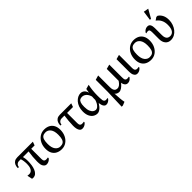

<svg xmlns="http://www.w3.org/2000/svg" viewBox="210 -1944 3429 3429"><g transform="rotate(-45 1924.5 -230.0)"><path d="M70.7 6.2 50.9 -89Q69.6 -87.2 78.1 -86.1Q86.6 -85 93.6 -85Q124.7 -85 144.9 -100.2Q165.1 -115.3 176.3 -139.3Q187.5 -163.4 191.6 -191.1Q195.7 -218.9 195.7 -243.1Q195.7 -282.2 190.2 -319.7Q184.6 -357.2 175.4 -381.1H130Q99.4 -381.1 76.7 -359.3Q54 -337.6 54 -305.5H26Q26 -346.8 39.6 -379.3Q53.1 -411.7 82.7 -430.8Q112.2 -450 157.7 -450H549.6L525 -381.1H439.3V-146.9Q439.3 -132.9 439.8 -119.2Q440.3 -105.4 443.3 -92.4Q447.3 -74.4 460.8 -65.4Q474.2 -56.4 493.2 -56.4Q503.2 -56.4 515.6 -57.8Q527.9 -59.2 540.9 -61.1V-40.7Q526.9 -22.5 509.9 -10.7Q492.9 1.1 475.2 6.5Q457.5 12 438.2 12Q408.9 12 386.7 -11.6Q364.4 -35.3 358.3 -69.3Q355.6 -87 354.2 -106.9Q352.7 -126.8 352.7 -144.9Q352.7 -198.2 358.4 -262.6Q364.1 -327 372.9 -381.1H230.6Q235.6 -362 240 -334.8Q244.5 -307.7 244.5 -265.4Q244.5 -217.2 237.4 -168.5Q230.4 -119.8 213.6 -79.1Q196.8 -38.4 168.1 -13.4Q139.5 11.6 95.6 11.6Q87.3 11.6 81.1 10Q74.9 8.4 70.7 6.2Z M823.1 11.7Q764.6 11.7 718.2 -11.2Q671.8 -34 645.4 -80.9Q619.1 -127.9 619.1 -198.1Q619.1 -273.7 648.2 -333.1Q677.3 -392.4 728.4 -427Q779.6 -461.7 845.1 -461.7Q904.6 -461.7 950 -438.8Q995.4 -416 1021.7 -369.6Q1048.1 -323.1 1048.1 -251.9Q1048.1 -177.1 1019 -117.4Q989.9 -57.6 939.2 -23Q888.6 11.7 823.1 11.7ZM839.4 -40.9Q882.3 -40.9 908.4 -58Q934.6 -75 946.8 -113.5Q959 -151.9 959 -216.6Q959 -311.8 922 -360.6Q885 -409.4 826.1 -409.4Q784.2 -409.4 758 -392.3Q731.7 -375.2 719.8 -336.6Q707.9 -298.1 707.9 -233.4Q707.9 -138.2 745.3 -89.6Q782.7 -40.9 839.4 -40.9Z M1342 12Q1310.4 12 1291.8 -9.6Q1273.2 -31.1 1265.4 -66.9Q1257.6 -102.7 1258.4 -144.9Q1260.1 -198.2 1264.9 -262.6Q1269.8 -327 1278.6 -381.1H1209.9Q1174.5 -381.1 1151.6 -359.3Q1128.7 -337.6 1128.7 -305.5H1101.3Q1101.3 -346.8 1114.6 -379.3Q1127.8 -411.7 1156.9 -430.8Q1186.1 -450 1231.6 -450H1519L1494.4 -381.1H1345V-145Q1345 -131 1345.5 -117Q1346 -103 1349 -90Q1353 -72 1366.5 -63Q1379.9 -54 1398.9 -54Q1408.9 -54 1421.2 -55.4Q1433.6 -56.7 1446.6 -58.7V-40.7Q1433.7 -24 1416.9 -12Q1400.1 -0.1 1381.5 6Q1363 12 1342 12Z M1722.6 11.7Q1681 11.7 1643.8 -11.6Q1606.6 -34.9 1583.9 -82.2Q1561.1 -129.4 1561.1 -200.4Q1561.1 -261.1 1578.8 -309.6Q1596.6 -358.1 1626.4 -392.1Q1656.3 -426.1 1691.7 -443.9Q1727.2 -461.7 1762.6 -461.7Q1804.1 -461.7 1834.9 -434.8Q1865.7 -407.9 1877 -358.7Q1879.8 -380.3 1883.4 -402.3Q1886.9 -424.2 1890.3 -441L1972.9 -464Q1959.7 -405.4 1953.3 -341.4Q1946.9 -277.4 1946.9 -220.3Q1946.9 -188.6 1947.7 -154.4Q1948.5 -120.2 1953.5 -94.6Q1958 -75.4 1970 -64.7Q1982.1 -54 2001 -54Q2011.1 -54 2020.2 -55Q2029.3 -55.9 2043 -59.9V-41.9Q2023.6 -16.6 1999.3 -2.5Q1975 11.6 1946 11.6Q1920.3 11.6 1904 -7.7Q1887.8 -26.9 1879.8 -54.7Q1871.8 -82.4 1869.4 -106.1Q1831.5 -43.9 1794.1 -16.1Q1756.7 11.7 1722.6 11.7ZM1749 -55.3Q1772.9 -55.3 1795.2 -72.6Q1817.4 -89.9 1835.9 -120.1Q1854.4 -150.4 1865.4 -189.2Q1865.3 -212.9 1865.7 -232.1Q1866.1 -251.4 1867.5 -274.9Q1856 -315.2 1835.9 -342.7Q1815.9 -370.1 1790.2 -383.7Q1764.6 -397.2 1734.7 -397.2Q1706.2 -397.2 1684.5 -384.9Q1662.7 -372.7 1650.4 -339.3Q1638.2 -305.9 1638.2 -242.1Q1638.2 -172.5 1655.7 -131.7Q1673.3 -90.8 1699.2 -73.1Q1725.1 -55.3 1749 -55.3Z M2113.3 230 2125.3 -134V-437.1L2210.5 -461.9V-169Q2210.5 -123.6 2220.8 -98.6Q2231.1 -73.6 2249.6 -63.3Q2268.1 -53 2292 -53Q2322.3 -53 2349 -74.2Q2375.6 -95.4 2402.4 -135.3Q2401.9 -142.6 2402 -148.7Q2402.1 -154.9 2402.1 -160.8V-435.6L2487.9 -458.6V-145.4Q2487.9 -131.4 2488.9 -117.3Q2490 -103.1 2491.5 -90Q2496 -71.6 2508 -62.6Q2520 -53.6 2539 -53.6Q2549.8 -53.6 2560.9 -55.2Q2572 -56.7 2583.9 -58.7V-41.3Q2569.4 -22.8 2554.3 -11Q2539.2 0.7 2522.8 6.1Q2506.4 11.6 2487 11.6Q2462.3 11.6 2444.9 -3.4Q2427.5 -18.3 2418.7 -39.4Q2409.8 -60.5 2408.1 -80.3Q2369.4 -32 2334.3 -9Q2299.2 14 2269 14Q2242 14 2218.6 1.8Q2195.2 -10.3 2187.7 -26.9Q2190.2 37.3 2195.4 97.1Q2200.6 156.8 2210.6 203.1L2143.4 230Z M2732.9 11.6Q2698.7 11.6 2678.7 -11.6Q2658.7 -34.8 2653 -69.4Q2650.3 -86.9 2649.3 -105.4Q2648.4 -124 2648.4 -143V-435.6L2733.6 -458.6V-145.4Q2733.6 -131.3 2734 -117Q2734.4 -102.8 2738 -90Q2741.6 -71.9 2755.3 -62.8Q2768.9 -53.6 2787.7 -53.6Q2797.5 -53.6 2807.9 -54.5Q2818.3 -55.5 2831.5 -58.5V-41.3Q2817 -22.8 2800.4 -11Q2783.7 0.7 2766.7 6.1Q2749.8 11.6 2732.9 11.6Z M3079.1 11.7Q3020.6 11.7 2974.2 -11.2Q2927.8 -34 2901.4 -80.9Q2875.1 -127.9 2875.1 -198.1Q2875.1 -273.7 2904.2 -333.1Q2933.3 -392.4 2984.4 -427Q3035.6 -461.7 3101.1 -461.7Q3160.6 -461.7 3206 -438.8Q3251.4 -416 3277.7 -369.6Q3304.1 -323.1 3304.1 -251.9Q3304.1 -177.1 3275 -117.4Q3245.9 -57.6 3195.2 -23Q3144.6 11.7 3079.1 11.7ZM3095.4 -40.9Q3138.3 -40.9 3164.4 -58Q3190.6 -75 3202.8 -113.5Q3215 -151.9 3215 -216.6Q3215 -311.8 3178 -360.6Q3141 -409.4 3082.1 -409.4Q3040.2 -409.4 3014 -392.3Q2987.7 -375.2 2975.8 -336.6Q2963.9 -298.1 2963.9 -233.4Q2963.9 -138.2 3001.3 -89.6Q3038.7 -40.9 3095.4 -40.9Z M3578.7 11.7Q3513.9 11.7 3476.5 -32.5Q3439.1 -76.6 3439.1 -153.3V-321Q3439.1 -363.5 3429.9 -378.8Q3420.8 -394 3399 -394Q3388.4 -394 3376 -392.3Q3363.6 -390.6 3350.9 -385V-403Q3367 -427.3 3392.1 -443.6Q3417.2 -460 3450.6 -460Q3491.6 -460 3508.3 -428.2Q3525 -396.5 3525 -346V-169.3Q3525 -125.3 3536.6 -98.4Q3548.1 -71.6 3569.5 -59.8Q3591 -48 3619.9 -48Q3670.1 -48 3700.2 -90.3Q3730.3 -132.6 3730.3 -220.9Q3730.3 -291.8 3703.4 -343.8Q3676.4 -395.8 3629 -428.1L3683.9 -465.9H3714Q3760.2 -435.5 3784.4 -386.6Q3808.6 -337.7 3808.6 -268Q3808.6 -212.2 3790.9 -162Q3773.3 -111.8 3742.3 -72.4Q3711.2 -33.1 3669.5 -10.7Q3627.8 11.7 3578.7 11.7ZM3566.8 -510.1 3592.4 -690 3686 -673 3594 -510.1Z"/></g></svg>

Font: Ancizar Serif Light
Style: Regular
Weight: 300
Designer: Cesar Puertas, Viviana Monsalve, Julian Moncada, Julian Prieto, Jose Castro, Felipe Aragon, Mariel Hernandez, Sara Alarc
Version: Version 8.100